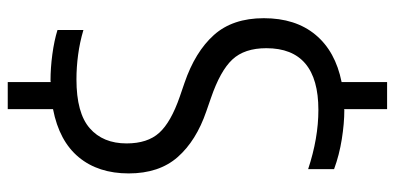

<svg xmlns="http://www.w3.org/2000/svg" viewBox="-282 -618 1020 496"><g transform="rotate(-90 228.0 -370.0)"><path d="M191.5 9.5Q157.5 9.5 116.5 3Q75.5 -3.5 39 -17V-84Q119 -57.5 192 -57.5Q351.5 -57.5 351.5 -192Q351.5 -248.5 322.2 -279.8Q293 -311 223 -335L188.5 -347Q112.5 -373 70.2 -421Q28 -469 28 -547.5Q28 -626 69.8 -676.5Q111.5 -727 194 -743V-860H264V-749Q266 -749.5 268 -749.5Q300 -749.5 335.5 -744.8Q371 -740 398.5 -731.5V-664.5Q366.5 -674 334.5 -678.2Q302.5 -682.5 271 -682.5Q184 -682.5 144.8 -648.2Q105.5 -614 105.5 -553Q105.5 -499 132.8 -468.8Q160 -438.5 226.5 -415.5L261.5 -403.5Q342 -376 385.5 -327.5Q429 -279 429 -198.5Q429 -116.5 386.2 -65Q343.5 -13.5 264 2.5V120H194V9Z"/></g></svg>

Font: Encode Sans Condensed Condensed
Style: Regular
Weight: 400
Width: 3
Designer: Multiple Designers
Foundry: Impallari Type
Version: Version 3.000; ttfautohint (v1.8.3) -l 8 -r 50 -G 200 -x 14 